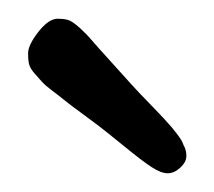

<svg xmlns="http://www.w3.org/2000/svg" viewBox="-20 -848 229 205"><path d="M176 -693Q179 -688 179 -681.5Q179 -675 172.5 -669Q166 -663 159 -663Q152 -663 142 -669.5Q132 -676 113 -691.5Q94 -707 85.5 -713.5Q77 -720 66 -728Q55 -736 49.5 -740.5Q44 -745 36 -751Q28 -757 24.5 -761Q21 -765 17 -769.5Q13 -774 11.5 -778Q10 -782 10 -791Q10 -800 21 -814Q32 -828 41.5 -828Q51 -828 55.5 -825.5Q60 -823 66.5 -817Q73 -811 78.5 -804.5Q84 -798 94.5 -786.5Q105 -775 113 -766Q121 -757 129.5 -748Q138 -739 143 -734Q148 -729 154 -722.5Q160 -716 163 -712.5Q166 -709 169 -705Q172 -701 173.5 -698.5Q175 -696 176 -693Z"/></svg>

Font: Kalam Light
Style: Regular
Weight: 300
Version: Version 2.001;PS 1.0;hotconv 1.0.79;makeotf.lib2.5.61930; tt